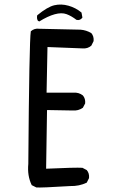

<svg xmlns="http://www.w3.org/2000/svg" viewBox="-20 -821 540 841"><path d="M139 0 119 -10Q99 -51 104 -103Q108 -643 115 -684Q131 -698 152 -695L333 -691Q358 -689 380 -676Q392 -662 390 -641L380 -621Q364 -607 341 -609L188 -615L184 -415H302Q325 -417 343 -403Q355 -389 353 -368L343 -349Q323 -335 298 -337L186 -339L182 -82Q312 -88 341 -86L360 -76Q372 -62 370 -41L360 -21Q327 -5 287 -6Q157 2 139 0ZM152 -727 146 -730Q140 -740 143 -754Q188 -791 218 -798Q248 -805 280 -796Q312 -787 337 -766L341 -744Q331 -730 315 -734Q293 -751 271.5 -759Q250 -767 219.5 -758.5Q189 -750 152 -727Z"/></svg>

Font: NaniFont Regular
Style: Regular
Weight: 400
Designer: Nanigashitei
Version: Version 1.036